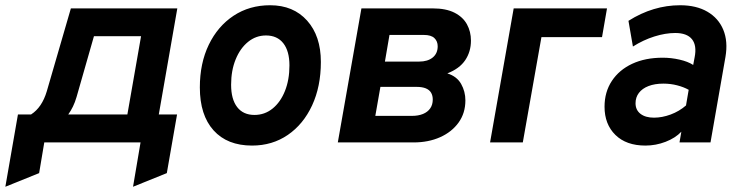

<svg xmlns="http://www.w3.org/2000/svg" viewBox="-41 -543 2789 732"><path d="M-20.6 169 27.4 -106.6H77.4Q98.5 -120.2 113.3 -142.2Q128.2 -164.2 137.4 -195L229.2 -511H635L564.4 -106.6H634L595 117L466.2 169L494.8 0H127.8L108.2 117ZM219.2 -106.6H444.6L496.8 -405H317.2L251 -173.6Q245 -153 237.1 -136.8Q229.2 -120.5 219.2 -106.6Z M919.9 12Q825.5 12 773.2 -46Q720.9 -104.1 720.9 -209.6Q720.9 -301.8 755 -372.4Q789.1 -443 849.5 -483Q910 -523 988.9 -523Q1077.5 -523 1129.9 -464.4Q1182.3 -405.7 1182.3 -307Q1182.3 -213.2 1148.9 -141.2Q1115.5 -69.2 1056.3 -28.6Q997.1 12 919.9 12ZM929.1 -104.8Q968.1 -104.8 998.2 -129.1Q1028.3 -153.4 1045.4 -196.1Q1062.5 -238.8 1062.5 -293.8Q1062.5 -348.1 1039.2 -378Q1015.8 -407.8 973.1 -407.8Q934.9 -407.8 904.8 -383.4Q874.6 -358.9 857.4 -316.5Q840.1 -274.1 840.1 -220Q840.1 -164.5 863.2 -134.7Q886.3 -104.8 929.1 -104.8Z M1246.9 0 1336.9 -511H1608.7Q1659.4 -511 1691.7 -494.6Q1723.9 -478.2 1739.2 -450.4Q1754.5 -422.5 1754.5 -388.2Q1754.5 -346.3 1732.8 -313.8Q1711 -281.3 1664.5 -263.2Q1700.9 -251.8 1717.1 -222.9Q1733.3 -194.1 1733.3 -160.4Q1733.3 -111.8 1707.4 -75.8Q1681.5 -39.8 1636.9 -19.9Q1592.3 0 1535.9 0ZM1389.9 -101.2H1529.3Q1553.7 -101.2 1571.6 -108.5Q1589.4 -115.8 1599.2 -129.8Q1608.9 -143.7 1608.9 -163.6Q1608.9 -178.5 1602.6 -189.4Q1596.3 -200.3 1582.5 -206.1Q1568.7 -211.8 1546.5 -211.8H1409.3ZM1426.5 -308.2H1556.9Q1589.3 -308.2 1608.5 -323.6Q1627.7 -339 1627.7 -366.6Q1627.7 -385.6 1615.2 -397.7Q1602.6 -409.8 1574.7 -409.8H1443.9Z M1827.4 0 1917.4 -511H2273.2L2254.2 -401.4H2023.2L1952.2 0Z M2419.8 12Q2346.4 12 2305.1 -28.7Q2263.8 -69.4 2263.8 -136Q2263.8 -192.2 2291.6 -234.3Q2319.4 -276.5 2369.2 -299.8Q2419 -323 2485.6 -323Q2518 -323 2549.8 -315.7Q2581.7 -308.4 2601.8 -295.4L2607.2 -324Q2616.3 -369.6 2597.2 -393.4Q2578.1 -417.2 2533.4 -417.2Q2496 -417.2 2453.7 -403.9Q2411.4 -390.6 2372 -365.6L2355 -463.6Q2402.2 -493.4 2451.5 -508.2Q2500.8 -523 2552 -523Q2613.7 -523 2655.9 -498.4Q2698.2 -473.8 2716.6 -429.4Q2734.9 -384.9 2724.8 -326L2667.8 0H2549.6L2556.6 -40.8Q2533.9 -16.8 2496.6 -2.4Q2459.2 12 2419.8 12ZM2452.2 -94.4Q2483.5 -94.4 2516.1 -106.5Q2548.6 -118.6 2574.4 -141L2584.6 -200.6Q2566 -211.1 2540.9 -217.6Q2515.8 -224.2 2488.2 -224.2Q2455.2 -224.2 2431.4 -214.9Q2407.6 -205.7 2394.8 -188.8Q2382 -172 2382 -149.4Q2382 -123.6 2400.9 -109Q2419.9 -94.4 2452.2 -94.4Z"/></svg>

Font: Overpass
Style: Italic
Weight: 400
Italic angle: -10°
Designer: Delve Withrington, Dave Bailey, Thomas Jockin
Foundry: Delve Fonts LLC
Version: Version 4.000